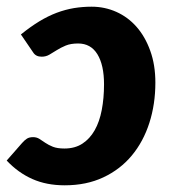

<svg xmlns="http://www.w3.org/2000/svg" viewBox="-39 -546 512 574"><path d="M27 -118.5Q34.5 -127 41.5 -131.5Q48.5 -136 60 -136Q70.5 -136 78.8 -130.8Q87 -125.5 96.5 -119Q106 -112.5 119.2 -107.2Q132.5 -102 153.5 -102Q185 -102 207.2 -116.5Q229.5 -131 244 -156.5Q258.5 -182 265.2 -217.2Q272 -252.5 272 -294Q272 -351.5 252.2 -383.8Q232.5 -416 194.5 -416Q172.5 -416 157.5 -409.8Q142.5 -403.5 131 -396.2Q119.5 -389 109 -382.8Q98.5 -376.5 85.5 -376.5Q68 -376.5 60 -389.5L23.5 -443Q52 -466 78.2 -482Q104.5 -498 130.5 -507.8Q156.5 -517.5 182.2 -521.8Q208 -526 235 -526Q274 -526 308.8 -510.5Q343.5 -495 369.2 -465.8Q395 -436.5 410.2 -394.2Q425.5 -352 425.5 -299Q425.5 -234.5 407.5 -178.5Q389.5 -122.5 355 -81Q320.5 -39.5 270 -15.8Q219.5 8 154.5 8Q100 8 57.8 -10.8Q15.5 -29.5 -19 -66Z"/></svg>

Font: Lato ExtraBold
Style: Italic
Weight: 800
Italic angle: -7°
Designer: Lukasz Dziedzic with Adam Twardoch and Botio Nikoltchev
Foundry: tyPoland Lukasz Dziedzic
Version: Version 2.015; 2015-08-06; http://www.latofonts.com/